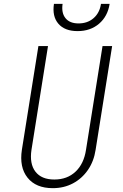

<svg xmlns="http://www.w3.org/2000/svg" viewBox="-20 -970 640 1000"><path d="M255 10Q167 10 123.5 -44.5Q80 -99 94 -190L180 -730H230L144 -190Q133 -117 164.5 -76Q196 -35 263 -35Q330 -35 373.5 -76Q417 -117 428 -190L514 -730H564L478 -190Q469 -130 438 -85Q407 -40 360 -15Q313 10 255 10ZM384 -808Q317 -808 284 -846.5Q251 -885 261 -950H306Q299 -903 321 -875.5Q343 -848 389 -848Q436 -848 467.5 -875.5Q499 -903 506 -950H551Q541 -885 496 -846.5Q451 -808 384 -808Z"/></svg>

Font: JetBrains Mono NL Thin
Style: Italic
Weight: 100
Italic angle: -9°
Monospace: yes
Designer: Philipp Nurullin, Konstantin Bulenkov
Foundry: JetBrains
Version: Version 2.305; ttfautohint (v1.8.4.7-5d5b)